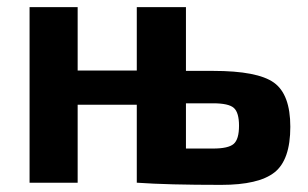

<svg xmlns="http://www.w3.org/2000/svg" viewBox="-20 -513 865 539"><path d="M502 -314H578Q703 -314 749 -281Q795 -248 795 -157Q795 -64 750.5 -29Q706 6 601 6Q450 6 366 0H364V-219H198V0H63V-493H198V-315H364V-493H502ZM502 -96H578Q621 -96 636 -109Q651 -122 651 -160Q651 -197 636.5 -210Q622 -223 578 -223H502Z"/></svg>

Font: Exo 2.0
Style: Bold
Weight: 700
Designer: Natanael Gama
Version: Version 1.001;PS 001.001;hotconv 1.0.70;makeotf.lib2.5.58329